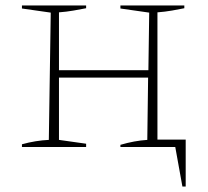

<svg xmlns="http://www.w3.org/2000/svg" viewBox="-20 -536 760 700"><path d="M60 0V-10Q85 -17 110 -21Q135 -25 158 -26L165 -490L60 -505V-516H294V-506Q274 -502 248 -497.5Q222 -493 195 -491V-280H521L524 -490L419 -505V-516H652V-506Q633 -502 607 -497.5Q581 -493 554 -491V-27H657V144H645L619 0H419V-8Q470 -23 517 -26L520 -253H195V-26L294 -12V0Z"/></svg>

Font: Piazzolla SC Thin
Style: Regular
Weight: 100
Designer: Juan Pablo del Peral
Foundry: Huerta Tipografica
Version: Version 1.330